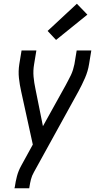

<svg xmlns="http://www.w3.org/2000/svg" viewBox="-20 -799 540 1024"><path d="M57 205 59 198Q63 169 70.5 140.5Q78 112 93 85L155 -28L93 -311Q85 -346 81 -382.5Q77 -419 83 -457L95 -530H174L162 -457Q156 -423 159 -390Q162 -357 169 -325L209 -126L330 -344Q337 -358 344.5 -371.5Q352 -385 358.5 -399Q365 -413 369.5 -427.5Q374 -442 377 -457L389 -530H467L455 -457Q449 -419 433 -382.5Q417 -346 398 -311L161 119Q150 138 145 158Q140 178 137 198L136 205ZM279 -586 234 -634 390 -779 446 -721Z"/></svg>

Font: Iosevka Curly Oblique
Style: Regular
Weight: 400
Italic angle: -9°
Monospace: yes
Designer: Belleve Invis
Foundry: Belleve Invis
Version: Version 11.1.0; ttfautohint (v1.8.3)